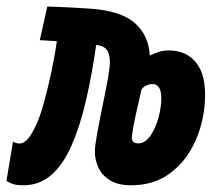

<svg xmlns="http://www.w3.org/2000/svg" viewBox="-41 -547 647 577"><path d="M353.5 9.8Q313 9.8 289.1 -5.4Q265.1 -20.5 254.6 -43.7Q244.1 -66.9 244.1 -90.8Q244.1 -106.4 249.3 -136Q254.4 -165.5 262 -202.9Q269.5 -240.2 277.3 -278.8Q277.8 -280.3 277.8 -282.2Q285.2 -316.9 288.3 -345.2Q291.5 -373.5 283.4 -391.4Q275.4 -409.2 248 -412.1Q235.8 -324.7 217.5 -245.4Q199.2 -166 172.9 -107.4Q120.6 9.8 30.3 9.8Q6.3 9.8 -6.3 4.6Q-19 -0.5 -21.5 -3.9L-2 -121.1Q2 -119.1 6.8 -117.4Q11.7 -115.7 17.6 -115.7Q29.8 -115.7 41.3 -127.9Q52.7 -140.1 66.4 -168.9Q78.6 -193.8 90.8 -237.8Q103 -281.7 113.5 -331.3Q124 -380.9 129.9 -423.3Q106 -424.8 78.6 -426.3L101.1 -527.3Q108.4 -527.3 131.6 -526.4Q154.8 -525.4 182.6 -523.9Q210.4 -522.5 230.5 -521Q323.7 -514.2 365 -477.1Q406.2 -439.9 409.2 -379.9Q419.9 -385.7 434.8 -390.6Q449.7 -395.5 465.8 -395.5Q518.1 -395.5 547.9 -359.4Q577.6 -323.2 575.2 -252Q572.8 -182.6 545.9 -122.8Q519 -63 470.5 -26.6Q421.9 9.8 353.5 9.8ZM384.3 -278.3Q374 -234.9 366.5 -200Q358.9 -165 355.5 -138.2Q352.5 -116.2 374.5 -116.2Q395.5 -116.2 411.1 -139.2Q426.8 -162.1 435.3 -193.6Q443.8 -225.1 443.8 -251.5Q443.8 -294.4 417 -294.4Q408.2 -294.4 398.7 -290Q389.2 -285.6 384.3 -278.3Z"/></svg>

Font: Cascadia Mono
Style: Bold Italic
Weight: 700
Italic angle: -10°
Monospace: yes
Designer: Aaron Bell
Foundry: Saja Typeworks
Version: Version 2404.023; ttfautohint (v1.8.4)